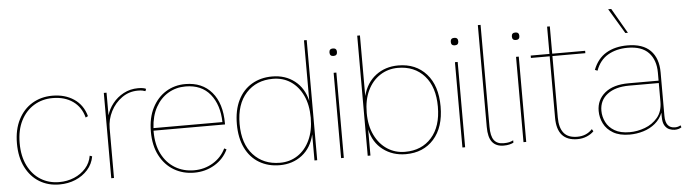

<svg xmlns="http://www.w3.org/2000/svg" viewBox="-46 -921 4002 1121"><g transform="rotate(-5 1954.5 -360.0)"><path d="M266 -510Q340 -510 392.5 -474.5Q445 -439 463 -373L449 -366Q433 -428 385 -462Q337 -496 266 -496Q205 -496 156.5 -466.5Q108 -437 80 -382Q52 -327 52 -250Q52 -174 79.5 -118.5Q107 -63 154.5 -33.5Q202 -4 263 -4Q310 -4 350.5 -21Q391 -38 418.5 -69Q446 -100 453 -142L467 -137Q459 -92 429.5 -59Q400 -26 357 -8Q314 10 263 10Q197 10 146 -21Q95 -52 65.5 -110.5Q36 -169 36 -250Q36 -331 66 -389.5Q96 -448 148 -479Q200 -510 266 -510Z M567 0V-500H583V-367Q593 -403 619 -436Q645 -469 683.5 -489.5Q722 -510 768 -510Q801 -510 815 -502L810 -489Q802 -492 792.5 -494Q783 -496 766 -496Q714 -496 672.5 -466.5Q631 -437 607 -390Q583 -343 583 -291V0Z M1053 10Q987 10 934.5 -21Q882 -52 851.5 -110.5Q821 -169 821 -250Q821 -332 851 -390Q881 -448 931.5 -479Q982 -510 1045 -510Q1144 -510 1200 -444Q1256 -378 1256 -262V-255H837V-250Q837 -173 865 -118Q893 -63 942 -33.5Q991 -4 1053 -4Q1114 -4 1164 -34Q1214 -64 1239 -116L1252 -109Q1226 -54 1172.5 -22Q1119 10 1053 10ZM838 -270H1242Q1240 -371 1189.5 -433.5Q1139 -496 1045 -496Q989 -496 943.5 -469Q898 -442 870 -391.5Q842 -341 838 -270Z M1554 10Q1486 10 1434 -21Q1382 -52 1353.5 -110.5Q1325 -169 1325 -250Q1325 -332 1353.5 -390Q1382 -448 1434 -479Q1486 -510 1554 -510Q1631 -510 1685.5 -467.5Q1740 -425 1758 -349V-704H1774V0H1758V-153Q1740 -75 1685 -32.5Q1630 10 1554 10ZM1557 -4Q1615 -4 1660.5 -34Q1706 -64 1732 -119.5Q1758 -175 1758 -250Q1758 -326 1732 -381Q1706 -436 1661 -466Q1616 -496 1557 -496Q1460 -496 1400.5 -431Q1341 -366 1341 -250Q1341 -134 1400.5 -69Q1460 -4 1557 -4Z M1930 -500V0H1914V-500ZM1922 -642Q1944 -642 1944 -620Q1944 -598 1922 -598Q1900 -598 1900 -620Q1900 -642 1922 -642Z M2293 10Q2216 10 2159.5 -33Q2103 -76 2086 -153V0H2070V-704H2086V-349Q2106 -426 2161.5 -468Q2217 -510 2293 -510Q2396 -510 2457.5 -441Q2519 -372 2519 -250Q2519 -128 2457.5 -59Q2396 10 2293 10ZM2290 -4Q2387 -4 2445 -69Q2503 -134 2503 -250Q2503 -366 2445 -431Q2387 -496 2290 -496Q2232 -496 2185.5 -466Q2139 -436 2112.5 -381Q2086 -326 2086 -250Q2086 -175 2113 -119.5Q2140 -64 2186 -34Q2232 -4 2290 -4Z M2641 -500V0H2625V-500ZM2633 -642Q2655 -642 2655 -620Q2655 -598 2633 -598Q2611 -598 2611 -620Q2611 -642 2633 -642Z M2793 -704V-107Q2793 -52 2811 -28Q2829 -4 2866 -4Q2888 -4 2900 -7Q2912 -10 2924 -16V-2Q2914 3 2900 6.5Q2886 10 2866 10Q2822 10 2799.5 -18Q2777 -46 2777 -107V-704Z M2999 -500V0H2983V-500ZM2991 -642Q3013 -642 3013 -620Q3013 -598 2991 -598Q2969 -598 2969 -620Q2969 -642 2991 -642Z M3387 -41 3395 -28Q3380 -12 3354.5 -1Q3329 10 3299 10Q3179 10 3179 -126V-486H3069V-500H3179V-660H3195V-500H3388V-486H3195V-126Q3195 -66 3220 -35Q3245 -4 3299 -4Q3353 -4 3387 -41Z M3800 -336Q3800 -410 3759.5 -453Q3719 -496 3636 -496Q3570 -496 3521 -467.5Q3472 -439 3450 -378L3435 -384Q3460 -449 3511.5 -479.5Q3563 -510 3636 -510Q3726 -510 3771 -464.5Q3816 -419 3816 -336V-81Q3816 -9 3872 -9Q3890 -9 3905 -18L3909 -6Q3893 5 3869 5Q3854 5 3838 -1.5Q3822 -8 3811 -25.5Q3800 -43 3800 -77V-101Q3785 -64 3755 -39Q3725 -14 3685.5 -2Q3646 10 3605 10Q3546 10 3508.5 -12Q3471 -34 3453.5 -69Q3436 -104 3436 -143Q3436 -208 3485 -248.5Q3534 -289 3624 -289H3800ZM3606 -4Q3651 -4 3695.5 -20.5Q3740 -37 3770 -72.5Q3800 -108 3800 -165V-275H3626Q3545 -275 3498.5 -239.5Q3452 -204 3452 -143Q3452 -108 3468 -76Q3484 -44 3518 -24Q3552 -4 3606 -4ZM3561 -730 3646 -583H3631L3543 -730Z"/></g></svg>

Font: Prodigy Sans Thin
Style: Regular
Weight: 100
Designer: Wei Huang
Foundry: Wei Huang
Version: Version 1.003; ttfautohint (v1.8.3)